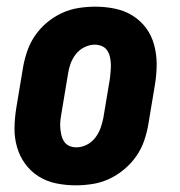

<svg xmlns="http://www.w3.org/2000/svg" viewBox="-20 -548 540 576"><path d="M207 8Q207 8 207 8Q207 8 207 8Q177 8 148 2Q119 -4 95.5 -19Q72 -34 55.5 -56.5Q39 -79 31 -107Q23 -135 23.5 -164.5Q24 -194 29 -225L49 -345Q53 -369 61.5 -394Q70 -419 85 -441Q100 -463 121 -480.5Q142 -498 166 -509Q190 -520 215.5 -524Q241 -528 266 -528Q266 -528 266 -528Q266 -528 266 -528Q296 -528 325 -522Q354 -516 378 -501Q402 -486 418.5 -463.5Q435 -441 442.5 -413Q450 -385 450 -355.5Q450 -326 445 -295L425 -175Q421 -151 412.5 -126Q404 -101 388.5 -79Q373 -57 352 -39.5Q331 -22 307 -11Q283 0 257.5 4Q232 8 207 8ZM209 -106Q225 -106 240 -113.5Q255 -121 265.5 -134.5Q276 -148 281.5 -163.5Q287 -179 290 -194L310 -314Q311 -325 312 -336Q313 -347 312.5 -357.5Q312 -368 309.5 -378.5Q307 -389 301 -397.5Q295 -406 285 -410Q275 -414 264 -414Q249 -414 233.5 -406.5Q218 -399 207.5 -385.5Q197 -372 191.5 -356.5Q186 -341 184 -326L164 -206Q162 -195 161 -184Q160 -173 161 -162.5Q162 -152 164.5 -141.5Q167 -131 173 -122.5Q179 -114 188.5 -110Q198 -106 209 -106Z"/></svg>

Font: Iosevka SS04 Heavy
Style: Italic
Weight: 900
Italic angle: -9°
Monospace: yes
Designer: Belleve Invis
Foundry: Belleve Invis
Version: Version 19.0.0; ttfautohint (v1.8.4)